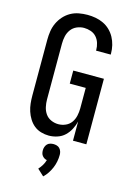

<svg xmlns="http://www.w3.org/2000/svg" viewBox="-144 -815 789 1138"><g transform="rotate(15 250.0 -246.5)"><path d="M209 8Q185 8 161 1Q137 -6 118.5 -21Q100 -36 87 -57Q74 -78 66.5 -101Q59 -124 56.5 -148Q54 -172 54 -196V-539Q54 -565 58 -591.5Q62 -618 73.5 -642.5Q85 -667 103 -687Q121 -707 144 -720Q167 -733 193.5 -738Q220 -743 247 -743Q272 -743 297 -738.5Q322 -734 345 -723Q368 -712 386 -694.5Q404 -677 416 -655Q428 -633 434 -608Q440 -583 440 -558V-551H350V-555Q350 -576 343.5 -597Q337 -618 323 -633.5Q309 -649 288.5 -656Q268 -663 247 -663Q224 -663 202.5 -653.5Q181 -644 167.5 -625.5Q154 -607 149 -584.5Q144 -562 144 -539V-196Q144 -174 149 -151Q154 -128 167 -109.5Q180 -91 201.5 -81.5Q223 -72 246 -72Q269 -72 290.5 -81.5Q312 -91 325 -109.5Q338 -128 343 -151Q348 -174 348 -196V-322H250V-402H438V0H356V-118Q350 -93 337.5 -69Q325 -45 306 -27Q287 -9 261 -0.5Q235 8 209 8ZM240 250 200 213Q212 200 221.5 184.5Q231 169 236 151Q228 150 220.5 145.5Q213 141 207.5 134Q202 127 200 118.5Q198 110 198 101Q198 90 201.5 80Q205 70 212 62.5Q219 55 229.5 52Q240 49 250 49Q260 49 270.5 52Q281 55 288 62.5Q295 70 298.5 80Q302 90 302 101Q302 122 298 142.5Q294 163 286 182Q278 201 266.5 218.5Q255 236 240 250Z"/></g></svg>

Font: Iosevka Fixed Medium
Style: Regular
Weight: 500
Monospace: yes
Designer: Belleve Invis
Foundry: Belleve Invis
Version: Version 32.3.0